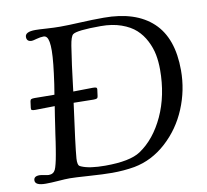

<svg xmlns="http://www.w3.org/2000/svg" viewBox="-79 -790 953 883"><g transform="rotate(-10 398.0 -348.5)"><path d="M375.5 6.3Q335.4 6.3 268.1 1.7Q200.7 -2.9 178.7 -2.9Q157.7 -2.9 124 -0.2Q90.3 2.4 65.9 2.4Q16.6 2.4 16.6 -21Q16.6 -41 43.5 -41Q51.3 -41 65.9 -37.8Q80.6 -34.7 86.4 -34.7Q108.4 -34.7 117.2 -53.2Q119.1 -57.6 121.3 -64Q123.5 -70.3 125.7 -79.8Q127.9 -89.4 129.9 -98.1Q131.8 -106.9 134.3 -121.6Q136.7 -136.2 138.7 -147.5Q140.6 -158.7 143.6 -179Q146.5 -199.2 148.4 -213.1Q150.4 -227.1 154.3 -252.4Q158.2 -277.8 160.6 -294.9L168 -341.8Q160.2 -341.8 126.5 -341.1Q92.8 -340.3 76.7 -340.3Q65.4 -340.3 61.3 -342.5Q57.1 -344.7 58.1 -352.5L62 -382.3Q63 -390.1 67.6 -392.3Q72.3 -394.5 83.5 -394.5Q96.7 -394.5 127.4 -394Q158.2 -393.6 175.8 -393.6L183.6 -442.4Q190.9 -493.2 194.8 -531Q198.7 -568.8 199 -594.7Q199.2 -620.6 196.3 -636.5Q193.4 -652.3 187.5 -659.2Q181.6 -666 172.9 -666Q158.2 -666 139.9 -660.9Q121.6 -655.8 116.7 -655.8Q92.8 -655.8 92.8 -677.7Q92.8 -702.1 141.1 -702.1Q156.2 -702.1 192.4 -699.7Q228.5 -697.3 255.9 -697.3Q292.5 -697.3 349.9 -700.2Q407.2 -703.1 460.9 -703.1Q609.4 -703.1 689 -628.7Q768.6 -554.2 768.6 -403.3Q768.6 -310.5 732.9 -225.1Q697.3 -139.6 630.4 -78.9Q563.5 -18.1 480 -2.4Q429.7 6.3 375.5 6.3ZM349.6 -31.7Q465.3 -31.7 514.6 -64.5Q586.4 -112.3 630.4 -207.5Q674.3 -302.7 674.3 -423.3Q674.3 -460.4 668 -493.4Q661.6 -526.4 645 -558.8Q628.4 -591.3 602.8 -614.7Q577.1 -638.2 535.6 -652.8Q494.1 -667.5 440.4 -667.5Q327.6 -667.5 309.1 -652.8Q298.3 -644 291.5 -601.6Q276.9 -506.3 269 -436.5Q268.6 -433.1 263.7 -393.1Q276.4 -393.1 307.9 -393.8Q339.4 -394.5 355.5 -394.5Q366.7 -394.5 370.8 -392.3Q375 -390.1 374 -382.3L370.1 -352.5Q369.1 -344.7 364.5 -342.5Q359.9 -340.3 348.6 -340.3Q332.5 -340.3 300.8 -341.1Q269 -341.8 256.3 -341.8Q229 -144 224.6 -87.4Q223.6 -72.3 225.6 -63.7Q227.5 -55.2 230.5 -52.7Q233.4 -50.3 240.2 -47.4Q276.9 -31.7 349.6 -31.7Z"/></g></svg>

Font: Cooper*
Style: Italic
Weight: 400
Italic angle: -7°
Designer: Owen Earl
Foundry: indestructible type*
Version: Version 0.001